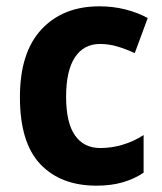

<svg xmlns="http://www.w3.org/2000/svg" viewBox="-20 -577 513 607"><path d="M285 10Q172 10 107.5 -58Q43 -126 43 -270Q43 -411 111 -484Q179 -557 294 -557Q338 -557 377 -547Q416 -537 447 -520L406 -409Q378 -422 351 -430Q324 -438 296 -438Q245 -438 217 -396Q189 -354 189 -271Q189 -189 217 -149Q245 -109 297 -109Q333 -109 368 -119.5Q403 -130 434 -150V-31Q404 -11 367.5 -0.5Q331 10 285 10Z"/></svg>

Font: Noto Sans Hebrew SemiCondensed
Style: Bold
Weight: 700
Width: 4
Designer: Monotype Design Team
Foundry: Monotype Imaging Inc.
Version: Version 2.004; ttfautohint (v1.8.4.7-5d5b)